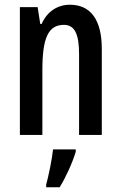

<svg xmlns="http://www.w3.org/2000/svg" viewBox="-20 -570 511 811"><path d="M275 -550C224 -550 179 -522 156 -469H150L139 -540H64V0H159V-275C159 -410 184 -465 250 -465C297 -465 314 -423 314 -341V0H410V-363C410 -488 362 -550 275 -550ZM300 71V61H204C200 102 185 174 175 210V221H232C258 179 285 120 300 71Z"/></svg>

Font: Noto Sans Malayalam ExtraCondensed Medium
Style: Regular
Weight: 500
Width: 2
Designer: Jelle Bosma - Monotype Design Team
Foundry: Monotype Imaging Inc.
Version: Version 2.104